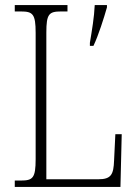

<svg xmlns="http://www.w3.org/2000/svg" viewBox="-20 -734 538 754"><path d="M38 0H453L458 -207H433L428 -104C426 -49 417 -30 366 -30H162V-606C162 -679 172 -689 220 -689H245V-714H38V-689H62C109 -689 120 -679 120 -605V-109C120 -35 109 -25 62 -25H38ZM333 -566V-554H347C367 -596 388 -663 400 -705V-714H352C350 -667 341 -614 333 -566Z"/></svg>

Font: Noto Serif Georgian Condensed ExtraLight
Style: Regular
Weight: 200
Width: 3
Designer: Monotype Design Team, Akaki Razmadze
Foundry: Google LLC
Version: Version 2.003